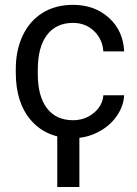

<svg xmlns="http://www.w3.org/2000/svg" viewBox="-20 -558 563 789"><path d="M280.3 -64Q328.6 -64 364.7 -93.3Q400.9 -122.6 404.8 -166.5H490.2Q487.8 -121.1 459 -80.1Q430.2 -39.1 382.1 -14.6Q334 9.8 280.3 9.8Q172.4 9.8 108.6 -62.3Q44.9 -134.3 44.9 -259.3V-274.4Q44.9 -351.6 73.2 -411.6Q101.6 -471.7 154.5 -504.9Q207.5 -538.1 279.8 -538.1Q368.7 -538.1 427.5 -484.9Q486.3 -431.6 490.2 -346.7H404.8Q400.9 -397.9 366 -430.9Q331.1 -463.9 279.8 -463.9Q210.9 -463.9 173.1 -414.3Q135.3 -364.7 135.3 -271V-253.9Q135.3 -162.6 172.9 -113.3Q210.4 -64 280.3 -64ZM306.2 210.4H215.3V-39.6H306.2Z"/></svg>

Font: SteelSelectRoboto
Style: Roboto-Regular
Weight: 400
Designer: Google
Version: Version 2.137; 2017